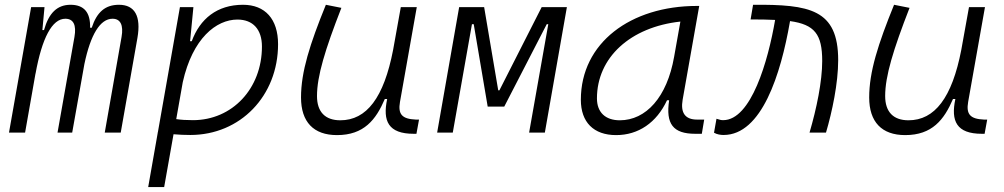

<svg xmlns="http://www.w3.org/2000/svg" viewBox="-20 -547 4142 792"><path d="M163.6 -517.6H108.4L17.1 0H83.5L126.5 -244.1V-242.7C153.3 -390.6 194.8 -469.7 249.5 -469.7C282.7 -469.7 295.9 -444.3 287.1 -394.5L217.3 0H277.8L328.1 -282.7C353.5 -404.3 393.1 -469.7 444.3 -469.7C476.6 -469.7 490.2 -443.8 481.4 -394.5L412.1 0H478L546.9 -390.6C562.5 -480.5 536.1 -527.3 470.7 -527.3C414.1 -527.3 379.4 -497.1 358.4 -432.6H351.6C353.5 -496.1 326.2 -527.3 271 -527.3C215.8 -527.3 181.2 -493.2 161.6 -422.9H154.8Z M657.2 224.6 695.8 6.8C718.8 8.8 742.2 9.8 765.1 9.8C971.2 9.8 1127 -151.4 1127 -364.7C1127 -468.3 1073.7 -527.3 982.4 -527.3C875 -527.3 804.7 -468.8 771 -377H763.7L764.6 -381.8L777.8 -517.6H722.2L631.3 -2L630.4 -0.5C630.4 -0.5 630.9 -0.5 630.9 -0.5L591.3 224.6ZM707 -55.7 733.9 -208C774.4 -389.2 872.1 -466.3 959.5 -466.3C1023.4 -466.3 1060.5 -425.8 1060.5 -355C1060.5 -181.6 938 -51.3 775.9 -51.3C749.5 -51.3 726.1 -52.7 707 -55.7Z M1370.1 10.3C1481.4 10.3 1530.8 -53.2 1567.4 -138.7H1577.1C1557.6 -47.4 1582 4.9 1686.5 4.9H1697.8L1708.5 -53.7H1695.3C1638.2 -56.2 1621.1 -75.7 1629.9 -126.5L1699.2 -517.6H1633.3L1601.6 -341.3C1563.5 -144 1492.2 -50.8 1383.8 -50.8C1321.3 -50.8 1287.6 -85.4 1287.6 -150.9C1287.6 -232.9 1320.8 -341.8 1388.2 -514.6L1324.2 -527.3C1258.3 -365.2 1221.7 -251 1221.7 -145C1221.7 -43.9 1273.4 10.3 1370.1 10.3Z M1783.2 0H1847.7L1926.8 -447.3H1934.1L1991.7 -107.4H2060.1L2235.4 -447.3H2241.7L2162.6 0H2227.5L2318.4 -517.6H2214.4L2040 -174.3H2035.2L1977.1 -517.6H1874Z M2521.5 10.3C2613.3 10.3 2688.5 -41 2731.4 -133.3H2740.2C2725.6 -36.1 2755.9 4.9 2848.1 4.9H2875L2884.8 -53.7H2855.5C2805.7 -53.7 2786.6 -82 2795.9 -135.7L2864.3 -522.5H2855C2581.1 -522.5 2376 -370.1 2376 -135.3C2376 -43 2428.7 10.3 2521.5 10.3ZM2536.6 -50.8C2477.5 -50.8 2442.4 -83.5 2442.4 -141.1C2442.4 -309.6 2580.1 -435.5 2786.6 -458L2760.7 -312.5C2731.4 -145.5 2644.5 -50.8 2536.6 -50.8Z M3319.3 0H3387.2C3412.6 -85.9 3437.5 -203.6 3437.5 -298.8C3437.5 -509.3 3319.3 -528.8 3086.4 -527.3L3076.2 -466.8C3114.3 -466.8 3147.9 -466.3 3177.2 -464.8V-463.9C3148.4 -295.9 3078.6 -51.3 2962.9 -51.3C2956.1 -51.3 2950.2 -52.2 2935.5 -57.1L2925.3 0.5C2938 7.8 2953.1 9.8 2964.8 9.8C3122.1 9.8 3200.7 -240.7 3238.3 -456.5L3238.8 -460C3340.3 -445.8 3371.6 -405.8 3371.6 -295.4C3371.6 -211.4 3348.6 -99.6 3319.3 0Z M3713.9 10.3C3825.2 10.3 3874.5 -53.2 3911.1 -138.7H3920.9C3901.4 -47.4 3925.8 4.9 4030.3 4.9H4041.5L4052.2 -53.7H4039.1C3981.9 -56.2 3964.8 -75.7 3973.6 -126.5L4043 -517.6H3977.1L3945.3 -341.3C3907.2 -144 3835.9 -50.8 3727.5 -50.8C3665 -50.8 3631.3 -85.4 3631.3 -150.9C3631.3 -232.9 3664.6 -341.8 3731.9 -514.6L3668 -527.3C3602.1 -365.2 3565.4 -251 3565.4 -145C3565.4 -43.9 3617.2 10.3 3713.9 10.3Z"/></svg>

Font: Cascadia Mono PL Light
Style: Italic
Weight: 300
Italic angle: -10°
Monospace: yes
Designer: Aaron Bell
Foundry: Saja Typeworks
Version: Version 2404.023